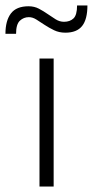

<svg xmlns="http://www.w3.org/2000/svg" viewBox="-65 -685 341 705"><path d="M80 0V-470H132V0ZM-45 -561Q-45 -609 -25 -635.5Q-5 -662 40 -662Q61 -662 78 -653Q95 -644 110 -633.5Q125 -623 139.5 -614Q154 -605 170 -605Q192 -605 205 -617.5Q218 -630 218 -665H256Q256 -614 236.5 -589.5Q217 -565 175 -565Q152 -565 133.5 -574Q115 -583 99 -593.5Q83 -604 69 -613Q55 -622 41 -622Q22 -622 8 -609Q-6 -596 -6 -561Z"/></svg>

Font: Mukta Malar ExtraLight
Style: Regular
Weight: 275
Designer: Aadarsh Rajan, Girish Dalvi, Yashodeep Gholap
Foundry: Ek Type
Version: Version 2.538;PS 1.000;hotconv 16.6.51;makeotf.lib2.5.65220;